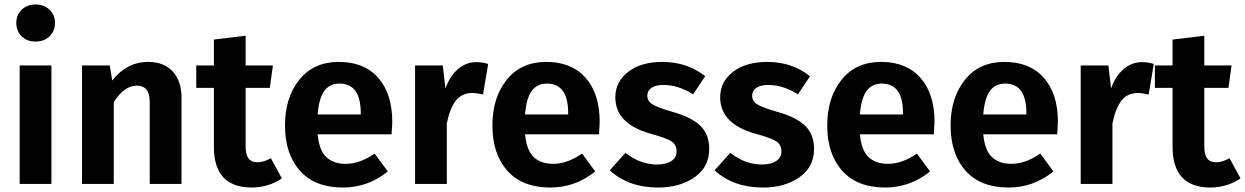

<svg xmlns="http://www.w3.org/2000/svg" viewBox="-20 -823 5570 859"><path d="M77 -779.5Q101 -803 139 -803Q177 -803 201.5 -779.5Q226 -756 226 -720Q226 -684 201.5 -660.5Q177 -637 139 -637Q101 -637 77 -660.5Q53 -684 53 -720Q53 -756 77 -779.5ZM210 -530V0H68V-530Z M643 -546Q713 -546 752.5 -503.5Q792 -461 792 -386V0H650V-362Q650 -405 635 -422.5Q620 -440 592 -440Q536 -440 489 -366V0H347V-530H471L482 -463Q548 -546 643 -546Z M1192 -115 1241 -25Q1182 16 1103 16Q937 14 937 -166V-430H858V-530H937V-646L1079 -663V-530H1201L1187 -430H1079V-169Q1079 -131 1092 -114Q1105 -97 1132 -97Q1159 -97 1192 -115Z M1735 -277Q1735 -267 1732 -222H1401Q1408 -150 1440 -120Q1472 -90 1527 -90Q1590 -90 1656 -136L1715 -56Q1626 16 1514 16Q1389 16 1322 -59Q1255 -134 1255 -262Q1255 -386 1319 -466Q1383 -546 1496 -546Q1609 -546 1672 -475Q1735 -404 1735 -277ZM1594 -311V-317Q1594 -449 1499 -449Q1455 -449 1431 -416.5Q1407 -384 1401 -311Z M2111 -545Q2137 -545 2164 -537L2141 -400Q2111 -407 2093 -407Q2046 -407 2019.5 -373Q1993 -339 1979 -271V0H1837V-530H1961L1973 -427Q1992 -482 2028.5 -513.5Q2065 -545 2111 -545Z M2663 -277Q2663 -267 2660 -222H2329Q2336 -150 2368 -120Q2400 -90 2455 -90Q2518 -90 2584 -136L2643 -56Q2554 16 2442 16Q2317 16 2250 -59Q2183 -134 2183 -262Q2183 -386 2247 -466Q2311 -546 2424 -546Q2537 -546 2600 -475Q2663 -404 2663 -277ZM2522 -311V-317Q2522 -449 2427 -449Q2383 -449 2359 -416.5Q2335 -384 2329 -311Z M2943 -546Q3055 -546 3135 -482L3081 -401Q3014 -443 2949 -443Q2914 -443 2895 -430Q2876 -417 2876 -395Q2876 -371 2897.5 -357Q2919 -343 2987 -323Q3071 -300 3112 -261.5Q3153 -223 3153 -156Q3153 -76 3087.5 -30Q3022 16 2924 16Q2792 16 2708 -61L2778 -139Q2845 -87 2920 -87Q2960 -87 2983.5 -102.5Q3007 -118 3007 -145Q3007 -175 2985 -190Q2963 -205 2890 -225Q2733 -269 2733 -388Q2733 -457 2790.5 -501.5Q2848 -546 2943 -546Z M3412 -546Q3524 -546 3604 -482L3550 -401Q3483 -443 3418 -443Q3383 -443 3364 -430Q3345 -417 3345 -395Q3345 -371 3366.5 -357Q3388 -343 3456 -323Q3540 -300 3581 -261.5Q3622 -223 3622 -156Q3622 -76 3556.5 -30Q3491 16 3393 16Q3261 16 3177 -61L3247 -139Q3314 -87 3389 -87Q3429 -87 3452.5 -102.5Q3476 -118 3476 -145Q3476 -175 3454 -190Q3432 -205 3359 -225Q3202 -269 3202 -388Q3202 -457 3259.5 -501.5Q3317 -546 3412 -546Z M4161 -277Q4161 -267 4158 -222H3827Q3834 -150 3866 -120Q3898 -90 3953 -90Q4016 -90 4082 -136L4141 -56Q4052 16 3940 16Q3815 16 3748 -59Q3681 -134 3681 -262Q3681 -386 3745 -466Q3809 -546 3922 -546Q4035 -546 4098 -475Q4161 -404 4161 -277ZM4020 -311V-317Q4020 -449 3925 -449Q3881 -449 3857 -416.5Q3833 -384 3827 -311Z M4713 -277Q4713 -267 4710 -222H4379Q4386 -150 4418 -120Q4450 -90 4505 -90Q4568 -90 4634 -136L4693 -56Q4604 16 4492 16Q4367 16 4300 -59Q4233 -134 4233 -262Q4233 -386 4297 -466Q4361 -546 4474 -546Q4587 -546 4650 -475Q4713 -404 4713 -277ZM4572 -311V-317Q4572 -449 4477 -449Q4433 -449 4409 -416.5Q4385 -384 4379 -311Z M5089 -545Q5115 -545 5142 -537L5119 -400Q5089 -407 5071 -407Q5024 -407 4997.5 -373Q4971 -339 4957 -271V0H4815V-530H4939L4951 -427Q4970 -482 5006.5 -513.5Q5043 -545 5089 -545Z M5481 -115 5530 -25Q5471 16 5392 16Q5226 14 5226 -166V-430H5147V-530H5226V-646L5368 -663V-530H5490L5476 -430H5368V-169Q5368 -131 5381 -114Q5394 -97 5421 -97Q5448 -97 5481 -115Z"/></svg>

Font: Fira Sans SemiBold
Style: Regular
Weight: 600
Designer: bBox Type GmbH & Carrois Corporate GbR & Edenspiekermann AG
Foundry: bBox Type GmbH & Carrois Corporate GbR & Edenspiekermann AG
Version: Version 4.301;PS 004.301;hotconv 1.0.88;makeotf.lib2.5.64775